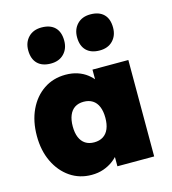

<svg xmlns="http://www.w3.org/2000/svg" viewBox="-121 -922 920 1029"><g transform="rotate(-15 339.5 -407.5)"><path d="M261 9Q194 9 142 -26.5Q90 -62 60 -124.5Q30 -187 30 -268Q30 -350 59.5 -412.5Q89 -475 141.5 -510.5Q194 -546 263 -546Q299 -546 329 -536Q359 -526 382 -508Q405 -490 422 -466.5Q439 -443 451 -416L410 -417V-535H609V0H405V-131L450 -127Q440 -98 422.5 -73Q405 -48 381 -30Q357 -12 327 -1.5Q297 9 261 9ZM319 -156Q348 -156 368.5 -169Q389 -182 399.5 -207Q410 -232 410 -268Q410 -304 399.5 -329.5Q389 -355 368.5 -368Q348 -381 319 -381Q290 -381 270 -368Q250 -355 239.5 -329.5Q229 -304 229 -268Q229 -232 239.5 -207Q250 -182 270 -169Q290 -156 319 -156ZM475 -624Q427 -624 401 -650Q375 -676 375 -724Q375 -768 402 -796Q429 -824 475 -824Q523 -824 549 -798.5Q575 -773 575 -724Q575 -680 548 -652Q521 -624 475 -624ZM204 -624Q156 -624 130 -650Q104 -676 104 -724Q104 -768 131 -796Q158 -824 204 -824Q252 -824 278 -798.5Q304 -773 304 -724Q304 -680 277 -652Q250 -624 204 -624Z"/></g></svg>

Font: Lexend Deca Black
Style: Regular
Weight: 900
Designer: Bonnie Shaver-Troup, Thomas Jockin
Foundry: Lexend
Version: Version 1.007